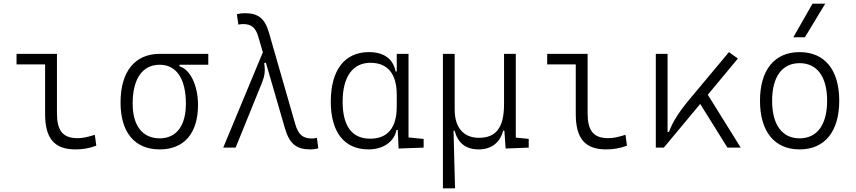

<svg xmlns="http://www.w3.org/2000/svg" viewBox="-20 -815 4728 1060"><path d="M396 9.8C437.5 9.8 471.7 3.9 511.7 -10.7L503.4 -70.8C464.4 -58.1 435.5 -52.2 408.7 -52.2C325.2 -52.2 294.4 -95.2 294.4 -190.4V-517.6H71.3V-459.5H229V-185.5C229 -50.8 280.3 9.8 396 9.8Z M861.8 9.8C996.6 9.8 1073.2 -79.1 1073.2 -235.8C1073.2 -343.8 1029.8 -432.1 971.2 -448.7V-457.5H1129.9V-517.6H861.8C724.6 -517.6 645.5 -419.9 645.5 -249C645.5 -84 723.6 9.8 861.8 9.8ZM861.8 -51.3C767.1 -51.3 712.4 -120.6 712.4 -242.7C712.4 -379.9 766.1 -457.5 861.8 -457.5C954.1 -457.5 1006.3 -379.9 1006.3 -242.7C1006.3 -120.6 953.6 -51.3 861.8 -51.3Z M1693.4 9.8C1709.5 9.8 1721.2 8.3 1737.3 3.9L1729.5 -54.2C1718.3 -51.3 1710.9 -50.3 1703.1 -50.3C1652.3 -50.3 1627 -71.3 1609.9 -130.4L1464.8 -634.8C1441.9 -714.8 1404.3 -742.2 1331.5 -742.2C1315.4 -742.2 1303.7 -740.7 1287.6 -736.3L1295.9 -679.2C1306.6 -681.2 1313.5 -682.1 1321.8 -682.1C1367.2 -682.1 1391.1 -663.6 1406.2 -611.8L1431.2 -526.4L1212.4 0H1280.8L1427.2 -360.4C1441.4 -396 1445.3 -424.8 1438.5 -466.3L1447.8 -469.2L1553.2 -106.4C1578.1 -20 1617.7 9.8 1693.4 9.8Z M2014.2 9.8C2102.1 9.8 2158.2 -38.1 2168.5 -97.2H2175.8L2180.7 4.9L2318.8 0V-47.9L2235.4 -56.2V-517.6H2170.4V-420.4H2164.1C2151.4 -486.8 2103 -527.3 2016.6 -527.3C1882.3 -527.3 1806.2 -427.7 1806.2 -253.9C1806.2 -84 1881.8 9.8 2014.2 9.8ZM2170.4 -226.1C2170.4 -109.9 2120.1 -49.3 2023.9 -49.3C1923.3 -49.3 1871.6 -118.7 1871.6 -253.9C1871.6 -390.1 1926.8 -468.3 2024.9 -468.3C2120.1 -468.3 2170.4 -408.2 2170.4 -291.5Z M2624 9.8C2691.4 9.8 2741.2 -27.3 2757.8 -93.3H2764.6L2771.5 4.9L2898.9 0V-48.3L2827.6 -55.2V-517.6H2762.7V-239.3C2762.7 -106 2715.3 -54.2 2624 -54.2C2539.6 -54.2 2490.2 -109.9 2490.2 -210V-517.6H2425.3V224.6H2492.2L2483.9 -93.3H2489.7C2508.8 -23.9 2552.2 9.8 2624 9.8Z M3325.7 9.8C3367.2 9.8 3401.4 3.9 3441.4 -10.7L3433.1 -70.8C3394 -58.1 3365.2 -52.2 3338.4 -52.2C3254.9 -52.2 3224.1 -95.2 3224.1 -190.4V-517.6H3001V-459.5H3158.7V-185.5C3158.7 -50.8 3210 9.8 3325.7 9.8Z M3600.6 0H3645L3845.7 -241.2L3996.1 0H4069.3L3887.7 -292L4053.7 -491.7L4004.4 -527.3L3791.5 -272.5C3732.4 -202.1 3694.8 -145.5 3673.3 -86.9H3665.5V-517.6H3600.6Z M4394.5 9.8C4532.7 9.8 4613.3 -87.9 4613.3 -258.8C4613.3 -429.7 4532.7 -527.3 4394.5 -527.3C4256.3 -527.3 4175.8 -429.7 4175.8 -258.8C4175.8 -87.9 4256.3 9.8 4394.5 9.8ZM4394.5 -51.3C4297.9 -51.3 4242.7 -126.5 4242.7 -258.8C4242.7 -391.1 4297.9 -466.3 4394.5 -466.3C4491.2 -466.3 4546.4 -391.1 4546.4 -258.8C4546.4 -126.5 4491.2 -51.3 4394.5 -51.3ZM4359.9 -609.4H4423.8L4536.1 -794.9H4465.8Z"/></svg>

Font: Cascadia Mono Light
Style: Regular
Weight: 300
Monospace: yes
Designer: Aaron Bell
Foundry: Saja Typeworks
Version: Version 2404.023